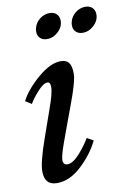

<svg xmlns="http://www.w3.org/2000/svg" viewBox="-87 -821 595 884"><g transform="rotate(-10 210.0 -378.5)"><path d="M131 -330Q157 -401 157 -431Q157 -454 143 -454Q124 -454 96 -422.5Q68 -391 56 -369L27 -387Q53 -438 112.5 -489Q172 -540 220 -540Q246 -540 258 -524.5Q270 -509 270 -473Q270 -465 268.5 -455.5Q267 -446 263.5 -433Q260 -420 257 -409.5Q254 -399 247.5 -380Q241 -361 236.5 -349Q232 -337 222.5 -310.5Q213 -284 207 -269L170 -168Q149 -109 149 -90Q149 -67 170 -67Q195 -67 227 -103Q259 -139 277 -171L307 -154Q278 -94 222.5 -42Q167 10 107 10Q49 10 49 -55Q49 -97 86 -202ZM135 -709Q141 -734 162 -750.5Q183 -767 208 -767Q229 -767 241 -755Q253 -743 253 -724Q253 -695 229.5 -673Q206 -651 177 -651Q157 -651 145 -662.5Q133 -674 133 -693Q133 -703 135 -709ZM302 -709Q308 -734 329 -750.5Q350 -767 375 -767Q396 -767 408 -755Q420 -743 420 -724Q420 -695 396.5 -673Q373 -651 344 -651Q324 -651 312 -662.5Q300 -674 300 -693Q300 -703 302 -709Z"/></g></svg>

Font: Libre Baskerville
Style: Italic
Weight: 400
Italic angle: -15°
Designer: Pablo Impallari, Rodrigo Fuenzalida
Foundry: Pablo Impallari, Rodrigo Fuenzalida
Version: Version 1.051;Glyphs 3.2.3 (3260)